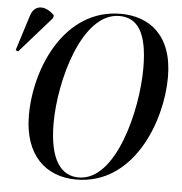

<svg xmlns="http://www.w3.org/2000/svg" viewBox="-80 -774 790 835"><g transform="rotate(5 314.5 -356.5)"><path d="M283 11C533 11 642 -272 642 -467C642 -651 538 -724 414 -724C171 -724 54 -460 54 -250C54 -75 151 11 283 11ZM-17 -522 122 -680 124 -692C89 -729 38 -736 21 -682L-28 -527ZM293 1C219 1 164 -60 164 -225C164 -409 245 -714 409 -714C485 -714 532 -657 532 -497C532 -311 455 1 293 1Z"/></g></svg>

Font: Noto Serif Display Condensed Medium
Style: Italic
Weight: 500
Width: 3
Italic angle: -12°
Designer: Monotype Design Team
Foundry: Monotype Imaging Inc.
Version: Version 2.009